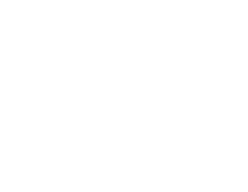

<svg xmlns="http://www.w3.org/2000/svg" viewBox="-20 -370 440 340"><path d="M300 -50Q300 -50 300 -50Q300 -50 300 -50Q300 -50 300 -50Q300 -50 300 -50Q300 -50 300 -50Q300 -50 300 -50Q300 -50 300 -50Q300 -50 300 -50Q300 -50 300 -50Q300 -50 300 -50Q300 -50 300 -50Q300 -50 300 -50ZM300 -250Q300 -250 300 -250Q300 -250 300 -250Q300 -250 300 -250Q300 -250 300 -250Q300 -250 300 -250Q300 -250 300 -250Q300 -250 300 -250Q300 -250 300 -250Q300 -250 300 -250Q300 -250 300 -250Q300 -250 300 -250Q300 -250 300 -250ZM200 -350Q200 -350 200 -350Q200 -350 200 -350Q200 -350 200 -350Q200 -350 200 -350Q200 -350 200 -350Q200 -350 200 -350Q200 -350 200 -350Q200 -350 200 -350Q200 -350 200 -350Q200 -350 200 -350Q200 -350 200 -350Q200 -350 200 -350ZM100 -250Q100 -250 100 -250Q100 -250 100 -250Q100 -250 100 -250Q100 -250 100 -250Q100 -250 100 -250Q100 -250 100 -250Q100 -250 100 -250Q100 -250 100 -250Q100 -250 100 -250Q100 -250 100 -250Q100 -250 100 -250Q100 -250 100 -250ZM100 -150Q100 -150 100 -150Q100 -150 100 -150Q100 -150 100 -150Q100 -150 100 -150Q100 -150 100 -150Q100 -150 100 -150Q100 -150 100 -150Q100 -150 100 -150Q100 -150 100 -150Q100 -150 100 -150Q100 -150 100 -150Q100 -150 100 -150ZM200 -50Q200 -50 200 -50Q200 -50 200 -50Q200 -50 200 -50Q200 -50 200 -50Q200 -50 200 -50Q200 -50 200 -50Q200 -50 200 -50Q200 -50 200 -50Q200 -50 200 -50Q200 -50 200 -50Q200 -50 200 -50Q200 -50 200 -50Z"/></svg>

Font: TINY 5x3
Style: Regular
Weight: 400
Designer: Jack Halten Fahnestock
Foundry: Velvetyne Type Foundry
Version: Version 1.002